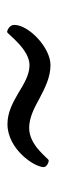

<svg xmlns="http://www.w3.org/2000/svg" viewBox="169 -591 162 540"><g transform="rotate(-90 250.0 -321.0)"><path d="M337 -260C386 -260 450 -321 450 -362C450 -375 435 -382 430 -382C425 -382 382 -319 337 -319C310 -319 285 -334 259 -350C233 -365 205 -381 171 -381C101 -381 50 -306 50 -279C50 -272 61 -265 69 -265C74 -265 110 -320 160 -320C189 -320 216 -306 243 -291C272 -276 302 -260 337 -260Z"/></g></svg>

Font: Garamond-Math
Style: Regular
Weight: 400
Version: Version 2019-08-16